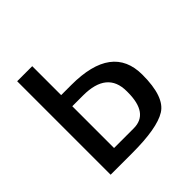

<svg xmlns="http://www.w3.org/2000/svg" viewBox="-149 -654 793 793"><g transform="rotate(-45 247.5 -258.0)"><path d="M207 -362H148V-531H60V15H186Q332 15 388 -20Q445 -55 445 -184Q445 -362 207 -362ZM351 -176Q351 -53 263 -53H148V-297H211Q351 -297 351 -182Z"/></g></svg>

Font: Sawarabi Gothic
Style: Regular
Weight: 400
Designer: mshio (mshio@users.sourceforge.jp)
Version: Version 20141215